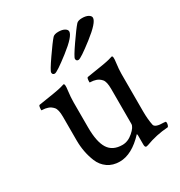

<svg xmlns="http://www.w3.org/2000/svg" viewBox="-156 -752 816 869"><g transform="rotate(-30 252.5 -317.5)"><path d="M316.4 -618.2Q316.4 -593.8 246.6 -539.6Q176.8 -485.4 164.6 -485.4Q152.3 -485.4 152.3 -498Q152.3 -506.8 189.5 -560.5Q226.6 -614.3 243.2 -632.8Q252 -641.6 272 -641.6Q292 -641.6 304.2 -634.8Q316.4 -627.9 316.4 -618.2ZM440.4 -618.2Q440.4 -593.8 370.6 -539.6Q300.8 -485.4 288.6 -485.4Q276.4 -485.4 276.4 -498Q276.4 -506.8 313.5 -560.5Q350.6 -614.3 367.2 -632.8Q376 -641.6 396 -641.6Q416 -641.6 428.2 -634.8Q440.4 -627.9 440.4 -618.2ZM424.8 -333V-137.7Q424.8 -95.7 431.6 -63.5Q436.5 -46.9 480.5 -46.9L489.3 -45.9Q492.2 -44.9 492.2 -38.6Q492.2 -32.2 489.7 -25.9Q487.3 -19.5 484.4 -19.5Q424.3 -15.6 367.2 5.9L358.4 7.8Q350.6 7.8 350.6 -7.8V-57.6L348.6 -62.5Q284.2 6.8 220.7 6.8Q184.6 6.8 158.7 -11.2Q132.8 -29.3 120.6 -59.1Q98.6 -112.8 98.6 -174.8V-297.9Q98.6 -335.9 86.9 -349.1Q75.2 -362.3 61 -366.7Q46.9 -371.1 37.6 -371.1Q28.3 -371.1 28.3 -373Q28.3 -396.5 34.2 -397.5Q137.7 -413.1 153.8 -418Q169.9 -422.9 173.8 -423.8Q182.1 -423.8 177.2 -390.1Q172.9 -356.4 172.9 -331.1V-199.2Q172.9 -124 195.3 -88.4Q217.8 -52.7 268.6 -52.7Q297.9 -52.7 324.2 -75.7Q350.6 -98.6 350.6 -115.2V-297.9Q350.6 -335.9 338.9 -349.1Q327.1 -362.3 313 -366.7Q298.8 -371.1 289.6 -371.1Q280.3 -371.1 280.3 -373Q280.3 -396.5 286.1 -397.5Q389.6 -413.1 405.8 -418Q421.9 -422.9 425.8 -423.8Q434.1 -423.8 429.2 -390.1Q424.8 -356.4 424.8 -333Z"/></g></svg>

Font: CrimsonText-Roman
Style: Roman
Weight: 400
Version: Version 0.13